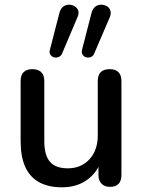

<svg xmlns="http://www.w3.org/2000/svg" viewBox="-20 -790 609 819"><path d="M245 9Q186 9 146.5 -13Q107 -35 87.5 -78.5Q68 -122 68 -188V-444Q68 -470 81 -482.5Q94 -495 118 -495Q142 -495 155.5 -482.5Q169 -470 169 -444V-187Q169 -128 193 -100Q217 -72 269 -72Q326 -72 361.5 -110.5Q397 -149 397 -212V-444Q397 -470 410 -482.5Q423 -495 448 -495Q472 -495 485 -482.5Q498 -470 498 -444V-44Q498 7 449 7Q426 7 413 -6.5Q400 -20 400 -44V-129L413 -107Q393 -51 349 -21Q305 9 245 9ZM382 -562Q378 -551 368 -547Q358 -543 348 -545.5Q338 -548 332.5 -556.5Q327 -565 330 -578L371 -737Q376 -754 387 -762Q398 -770 411 -770Q424 -770 435 -764Q446 -758 450.5 -746Q455 -734 449 -718ZM245 -562Q240 -551 230.5 -547Q221 -543 211 -545.5Q201 -548 195 -556.5Q189 -565 193 -578L234 -737Q239 -754 250 -762Q261 -770 274 -770Q287 -770 298 -763.5Q309 -757 313.5 -745.5Q318 -734 311 -718Z"/></svg>

Font: Nunito SemiBold
Style: Regular
Weight: 600
Designer: Vernon Adams
Foundry: Vernon Adams
Version: Version 3.602